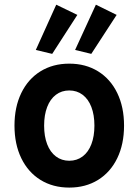

<svg xmlns="http://www.w3.org/2000/svg" viewBox="-20 -808 602 835"><path d="M43 -261.7Q43 -342.3 72.5 -403.3Q102.1 -464.4 156 -497.8Q210 -531.2 281.2 -531.2Q352.5 -531.2 406.5 -497.8Q460.4 -464.4 490 -403.3Q519.5 -342.3 519.5 -261.7Q519.5 -181.2 490 -120.1Q460.4 -59.1 406.5 -25.6Q352.5 7.8 281.2 7.8Q210 7.8 156 -25.6Q102.1 -59.1 72.5 -120.1Q43 -181.2 43 -261.7ZM390.6 -261.7Q390.6 -308.1 377.4 -342.5Q364.3 -377 339.4 -395.8Q314.5 -414.6 281.2 -414.6Q248 -414.6 223.1 -395.8Q198.2 -377 185.1 -342.5Q171.9 -308.1 171.9 -261.7Q171.9 -215.3 185.1 -180.9Q198.2 -146.5 223.1 -127.7Q248 -108.9 281.2 -108.9Q314.5 -108.9 339.4 -127.7Q364.3 -146.5 377.4 -180.9Q390.6 -215.3 390.6 -261.7ZM224.6 -787.6 316.4 -743.2 207 -573.7 135.7 -590.8ZM397 -787.6 487.3 -743.2 377 -573.7 306.6 -590.8Z"/></svg>

Font: Reddit Mono
Style: Bold
Weight: 700
Designer: Stephen Hutchings
Foundry: Reddit
Version: Version 1.009